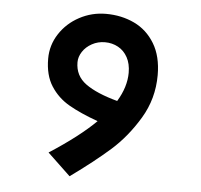

<svg xmlns="http://www.w3.org/2000/svg" viewBox="-45 -441 690 660"><g transform="rotate(5 300.0 -110.5)"><path d="M295 -394Q348.5 -394 392.8 -373Q437 -352 463.5 -308.2Q490 -264.5 490 -199.5Q490 -118 449 -49.8Q408 18.5 353.5 66.8Q299 115 218.5 173L139.5 98Q241 32.5 298 -24Q237 -46 197.5 -68.8Q158 -91.5 134 -129Q110 -166.5 110 -223.5Q110 -270 135.5 -309.2Q161 -348.5 203.5 -371.2Q246 -394 295 -394ZM359 -99Q390 -150 390 -199Q390 -230 378 -252Q366 -274 345.5 -285.2Q325 -296.5 300 -296.5Q275.5 -296.5 255 -285.2Q234.5 -274 223 -256.2Q211.5 -238.5 211.5 -220Q211.5 -173 249.2 -145.8Q287 -118.5 359 -99Z"/></g></svg>

Font: JuliaMono
Style: Bold
Weight: 700
Monospace: yes
Designer: cormullion
Foundry: corm
Version: Version 0.055; ttfautohint (v1.8.4)